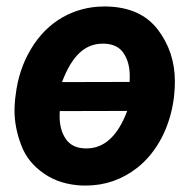

<svg xmlns="http://www.w3.org/2000/svg" viewBox="-20 -558 592 588"><path d="M26.4 -255.4C25.4 -243.7 24.4 -231.9 24.4 -220.7C24.4 -185.1 31.2 -149.4 44.9 -113.8C58.1 -78.1 81.5 -49.3 114.7 -26.4C147.9 -3.4 188 8.8 234.4 10.3C236.8 10.3 239.3 10.3 242.2 10.3C301.3 10.3 353.5 -7.8 399.9 -43.9C462.4 -92.8 501.5 -171.4 512.7 -259.8L513.7 -270.5C515.1 -283.7 515.6 -296.4 515.6 -308.6C515.6 -368.7 498 -421.9 463.4 -467.3C428.7 -512.7 376.5 -536.6 306.6 -538.1C304.2 -538.1 301.3 -538.1 298.8 -538.1C252.9 -538.1 210.4 -526.9 171.4 -504.9C132.3 -482.4 100.1 -450.2 74.7 -407.7C49.3 -365.2 33.7 -317.9 27.8 -265.6ZM299.3 -424.3C326.7 -423.3 346.7 -413.6 358.9 -394.5C371.6 -375.5 377.4 -352.1 377.4 -323.7C377.4 -318.4 377.4 -313 377 -307.1L169.9 -306.6C201.7 -391.1 242.7 -424.3 294.9 -424.3C296.4 -424.3 297.9 -424.3 299.3 -424.3ZM241.2 -103.5C214.4 -104 194.3 -113.8 181.6 -132.3C168.9 -150.9 162.6 -173.8 162.6 -201.7C162.6 -207 162.6 -212.4 163.1 -217.8L369.6 -218.3C340.8 -141.6 299.3 -103.5 245.1 -103.5C244.1 -103.5 242.7 -103.5 241.2 -103.5Z"/></svg>

Font: Roboto
Style: Bold Italic
Weight: 700
Italic angle: -12°
Designer: Google
Version: Version 2.137; 2017